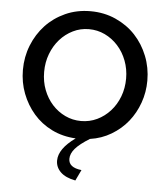

<svg xmlns="http://www.w3.org/2000/svg" viewBox="-52 -577 703 810"><g transform="rotate(5 299.5 -172.5)"><path d="M297 186Q255 178 234 157.5Q213 137 213 109Q213 59 283 9Q227 6 181.5 -16.5Q136 -39 104 -76Q72 -113 54 -160Q36 -207 36 -260Q36 -315 55.5 -364Q75 -413 109.5 -450Q144 -487 192.5 -509Q241 -531 299 -531Q357 -531 406 -509Q455 -487 489.5 -450Q524 -413 543.5 -364Q563 -315 563 -260Q563 -211 547 -166Q531 -121 502.5 -85.5Q474 -50 433 -25.5Q392 -1 343 6Q301 32 282.5 53.5Q264 75 264 97Q264 134 319 140ZM126 -259Q126 -218 139.5 -183Q153 -148 176.5 -122Q200 -96 231.5 -81Q263 -66 299 -66Q335 -66 366.5 -81Q398 -96 422 -122.5Q446 -149 459.5 -184.5Q473 -220 473 -261Q473 -301 459.5 -336.5Q446 -372 422 -398.5Q398 -425 366.5 -440Q335 -455 299 -455Q263 -455 231.5 -439.5Q200 -424 176.5 -397.5Q153 -371 139.5 -335.5Q126 -300 126 -259Z"/></g></svg>

Font: PTCRaleway Medium
Style: Regular
Weight: 500
Designer: Matt McInerney, Pablo Impallari, Rodrigo Fuenzalida
Foundry: Matt McInerney, Pablo Impallari, Rodrigo Fuenzalida
Version: Version 3.000g; ttfautohint (v1.5) -l 8 -r 28 -G 28 -x 14 -D